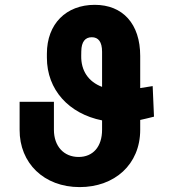

<svg xmlns="http://www.w3.org/2000/svg" viewBox="-20 -757 710 787"><path d="M605.8 -404.1C584.5 -400.6 567.8 -398.1 554.7 -396V-527.7C554.7 -659.1 483.3 -737.2 368.3 -737.2C251.1 -737.2 172.2 -659.1 172.2 -536.9V-520.6C172.2 -388.8 262.4 -290.8 398.4 -263.5V-225.1C398.4 -155.2 360.8 -113.6 302.2 -113.6C241.8 -113.6 201 -157.3 201 -225.1V-339.8H60.4V-225.1C59.7 -88.4 160.2 9.9 306.5 9.9C449.2 9.9 554.7 -82.4 554.7 -225.1V-265.3C570 -268.5 588.4 -273.1 611.2 -278.8ZM398.4 -400.9C342.3 -421.9 311.8 -467.3 312.9 -528.4L313.2 -546.2C313.6 -586.6 329.9 -604.4 356.2 -604.4C383.2 -604.4 398.4 -585.6 398.4 -544.7Z"/></svg>

Font: Karasuma Gothic
Style: Bold
Weight: 700
Designer: Rasmus Andersson / Ryoko Nishizuka
Foundry: Genbu
Version: Version 1.00